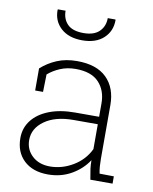

<svg xmlns="http://www.w3.org/2000/svg" viewBox="-86 -827 719 902"><g transform="rotate(10 273.5 -376.0)"><path d="M204.6 10.3Q131.8 10.3 89.8 -29.5Q47.9 -69.3 47.9 -136.2Q47.9 -184.1 76.2 -220.7Q104.5 -257.3 156.7 -277.8Q209 -298.3 279.8 -298.3H395V-362.3Q395 -423.8 358.9 -462.2Q322.8 -500.5 248 -500.5Q207.5 -500.5 174.3 -486.3Q141.1 -472.2 117.2 -451.2L115.2 -367.7H77.6V-473.1Q110.8 -502.9 152.8 -520.5Q194.8 -538.1 248.5 -538.1Q341.3 -538.1 389.4 -491Q437.5 -443.8 437.5 -361.3V-106.4Q437.5 -88.4 438.7 -70.8Q439.9 -53.2 443.4 -35.6L511.7 -34.7V0H405.8Q399.9 -31.7 397.5 -49.8Q395 -67.9 395 -91.3Q365.7 -46.4 316.2 -18.1Q266.6 10.3 204.6 10.3ZM207.5 -28.3Q265.1 -28.3 317.4 -59.6Q369.6 -90.8 395 -144V-262.7H279.8Q192.9 -262.7 141.6 -226.1Q90.3 -189.5 90.3 -134.3Q90.3 -88.4 122.8 -58.3Q155.3 -28.3 207.5 -28.3ZM253.9 -638.2Q189.5 -638.2 152.3 -671.9Q115.2 -705.6 115.7 -758.8L116.7 -761.7H153.3Q153.3 -722.2 177.5 -697.5Q201.7 -672.9 253.9 -672.9Q304.2 -672.9 329.3 -697.8Q354.5 -722.7 354.5 -761.7H391.1L392.1 -758.8Q392.1 -705.6 355.2 -671.9Q318.4 -638.2 253.9 -638.2Z"/></g></svg>

Font: Roboto Slab ExtraLight
Style: Regular
Weight: 250
Designer: Google
Version: Version 2.000; ttfautohint (v1.8.1.43-b0c9)